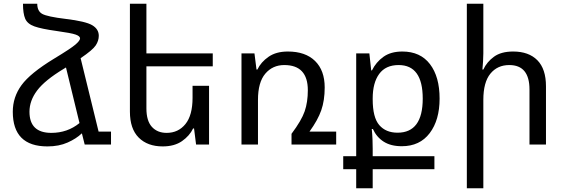

<svg xmlns="http://www.w3.org/2000/svg" viewBox="-20 -780 3049 1036"><path d="M421 -60Q392 -32 345 -11Q298 10 236 10Q49 10 49 -177Q49 -256 96 -320.5Q143 -385 271 -463Q362 -518 387 -539.5Q412 -561 412 -573Q412 -585 388 -593.5Q364 -602 284 -613Q204 -624 166 -637.5Q128 -651 116 -679Q104 -707 104 -760H181Q181 -720 208 -705Q235 -690 334 -678Q442 -665 477.5 -644Q513 -623 513 -587Q513 -560 496.5 -535Q480 -510 415 -466L512 -70H579V0H438H437L422 -60ZM139 -177Q139 -63 257 -63Q344 -63 409 -116L336 -416Q330 -412 323 -408Q222 -347 180.5 -292Q139 -237 139 -177Z M1022 -87Q1003 -47 962 -18.5Q921 10 858 10Q776 10 728.5 -37.5Q681 -85 681 -178V-760H770V-492H1128V-422H770V-195Q770 -128 799.5 -95.5Q829 -63 879 -63Q942 -63 980.5 -110.5Q1019 -158 1019 -252V-317H1108V0H1038L1027 -87Z M1650 -70H1794V0H1553V-58Q1607 -130 1624 -179.5Q1641 -229 1641 -293Q1641 -429 1514 -429Q1451 -429 1411.5 -382.5Q1372 -336 1372 -241V0H1283V-492H1353L1364 -405H1369Q1388 -445 1429 -473.5Q1470 -502 1533 -502Q1628 -502 1680 -451Q1732 -400 1732 -308Q1732 -238 1713.5 -185Q1695 -132 1650 -70Z M1902 236V133H1832V63H1902V-492H1973L1983 -400H1987Q2009 -445 2049 -473.5Q2089 -502 2151 -502Q2248 -502 2300 -434Q2352 -366 2352 -248Q2352 -132 2298.5 -61.5Q2245 9 2148 9Q2089 9 2050.5 -15.5Q2012 -40 1992 -84H1986Q1989 -53 1990 -27.5Q1991 -2 1991 23V63H2324V133H1991V236ZM2125 -64Q2261 -64 2261 -248Q2261 -429 2131 -429Q2061 -429 2026 -381Q1991 -333 1991 -249V-244Q1991 -146 2026.5 -105Q2062 -64 2125 -64Z M2588 -760V-492Q2588 -470 2586.5 -449Q2585 -428 2583 -405H2588Q2607 -446 2645.5 -474Q2684 -502 2749 -502Q2833 -502 2879.5 -455Q2926 -408 2926 -314V0H2837V-297Q2837 -429 2728 -429Q2664 -429 2626 -382.5Q2588 -336 2588 -241V236H2499V-760Z"/></svg>

Font: Noto Sans Armenian
Style: Regular
Weight: 400
Designer: Monotype Design Team
Foundry: Monotype Imaging Inc.
Version: Version 2.040;GOOG;noto-fonts:20170220:a8a215d2e889